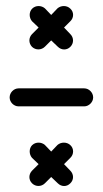

<svg xmlns="http://www.w3.org/2000/svg" viewBox="-20 -588 343 641"><path d="M42 -293C25.9 -293 12.2 -278.8 12.2 -262.7C12.2 -247.1 25.9 -232.9 42 -232.9H261.2C276.9 -232.9 291 -247.1 291 -262.7C291 -278.8 277.3 -293 261.2 -293ZM86.9 -18.1C75.2 -5.9 75.2 12.2 86.9 23.9C99.1 36.1 118.2 35.6 129.9 23.9L150.9 2.9L172.9 23.9C185.1 36.1 203.1 36.1 214.8 23.9C227.1 12.2 226.6 -6.3 214.8 -18.1L193.8 -40L214.8 -61C227.1 -72.8 227.1 -92.3 214.8 -103.5C203.1 -114.7 183.6 -114.3 171.9 -104L150.9 -82L129.9 -104C118.2 -114.3 99.1 -114.7 87.4 -103.5C76.2 -92.3 76.7 -72.8 86.9 -61L108.9 -40ZM86.9 -474.1C75.2 -461.9 75.2 -443.8 86.9 -431.6C99.1 -419.9 118.2 -420.4 129.9 -432.1L150.9 -453.1L172.9 -432.1C185.1 -419.9 203.1 -419.9 214.8 -431.6C227.1 -443.8 226.6 -462.4 214.8 -474.1L193.8 -496.1L214.8 -517.1C227.1 -528.8 227.1 -547.9 214.8 -559.1C203.1 -570.8 183.6 -570.3 171.9 -560.1L150.9 -538.1L129.9 -560.1C118.2 -570.3 99.1 -570.8 87.4 -559.1C76.2 -547.9 76.7 -528.8 86.9 -517.1L108.9 -496.1Z"/></svg>

Font: Nemoy
Style: Medium
Weight: 500
Designer: BSozoo
Foundry: BSozoo
Version: Version 001.000